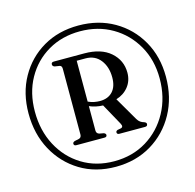

<svg xmlns="http://www.w3.org/2000/svg" viewBox="-92 -845 812 799"><g transform="rotate(-15 313.5 -446.0)"><path d="M312 -141Q225.5 -141 159.2 -181.2Q93 -221.5 55.2 -291Q17.5 -360.5 17.5 -449Q17.5 -536.5 55.5 -604.2Q93.5 -672 159.8 -710.8Q226 -749.5 312 -749.5Q398 -749.5 465.2 -710.8Q532.5 -672 571 -604.2Q609.5 -536.5 609.5 -449.5Q609.5 -360.5 571.2 -291Q533 -221.5 465.8 -181.2Q398.5 -141 312 -141ZM312 -165Q390.5 -165 451.5 -202.2Q512.5 -239.5 547.5 -303.8Q582.5 -368 582.5 -449.5Q582.5 -529 547 -591.2Q511.5 -653.5 450.5 -689Q389.5 -724.5 312 -724.5Q234.5 -724.5 174.2 -689.2Q114 -654 79.5 -592Q45 -530 45 -449.5Q45 -368 79 -303.8Q113 -239.5 173.2 -202.2Q233.5 -165 312 -165ZM459 -507.5Q459 -472.5 439 -447.2Q419 -422 386 -412L444.5 -311.5Q450 -302 457.2 -297Q464.5 -292 472.5 -290Q482.5 -286.5 482.5 -280Q482.5 -270 471.5 -270H361Q350.5 -270 350.5 -279Q350.5 -284.5 358 -287.5L371.5 -290Q386 -293 376.5 -310L326 -401.5Q310 -402 295.2 -405.2Q280.5 -408.5 268 -414V-309Q268 -296 280 -292.5L299 -289Q307.5 -285.5 307.5 -279.5Q307.5 -270.5 297 -270.5H176Q165 -270.5 165 -279.5Q165 -286 174 -289L192.5 -293Q203.5 -296 203.5 -309V-592Q203.5 -604.5 195 -607L173 -610.5Q164 -613.5 164 -621.5Q164 -631 175.5 -631H306Q378.5 -631 418.8 -595.8Q459 -560.5 459 -507.5ZM268 -609.5V-433.5Q281 -427.5 294 -425Q307 -422.5 318.5 -422.5Q353.5 -422.5 373.2 -443.8Q393 -465 393 -504.5Q393 -550 369.8 -579.8Q346.5 -609.5 306 -609.5Z"/></g></svg>

Font: Fraunces 144pt Soft
Style: Regular
Weight: 400
Version: Version 1.000;[0bf87f6ff]